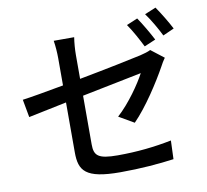

<svg xmlns="http://www.w3.org/2000/svg" viewBox="-93 -951 1186 1100"><g transform="rotate(-10 500.0 -401.0)"><path d="M767 -805 703 -778C730 -740 762 -680 782 -640L848 -668C828 -707 792 -769 767 -805ZM881 -848 816 -821C844 -783 877 -726 898 -683L963 -712C945 -748 907 -811 881 -848ZM884 -556 809 -614C794 -606 772 -600 748 -594C704 -584 545 -551 385 -521V-660C385 -691 388 -732 393 -762H274C279 -732 282 -691 282 -660V-501C179 -482 87 -466 41 -460L60 -356L282 -402V-112C282 -5 315 46 520 46C637 46 746 37 832 25L836 -83C736 -63 634 -52 522 -52C407 -52 385 -74 385 -140V-423L733 -493C703 -436 634 -335 562 -270L650 -219C726 -296 810 -427 856 -510C863 -524 875 -544 884 -556Z"/></g></svg>

Font: Noto Sans CJK TC Medium
Style: Regular
Weight: 500
Designer: Ryoko NISHIZUKA 西塚涼子 (kana, bopomofo & ideographs); Paul D. Hunt (Latin, Greek & Cyrillic); Sandoll Communications 산돌커뮤니
Foundry: Adobe
Version: Version 2.004;hotconv 1.0.118;makeotfexe 2.5.65603